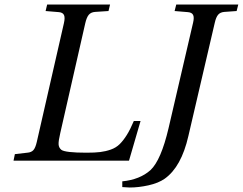

<svg xmlns="http://www.w3.org/2000/svg" viewBox="-20 -712 1076 851"><path d="M522 91.8Q600.1 84 647 42Q693.8 -2 727.1 -144L835.9 -611.8Q841.3 -634.8 835.9 -645.8Q830.6 -656.7 813 -658.2L753.9 -663.1L761.2 -691.9H1036.1L1028.8 -663.1L974.1 -659.2Q956.1 -657.7 946.8 -646.7Q937.5 -635.7 932.1 -611.8L814.9 -108.9Q783.7 27.8 710 80.1Q682.1 99.6 638.2 109.4Q594.2 119.1 555.2 119.1Q544.4 119.1 522 117.2ZM40 0 45.9 -28.8 101.1 -35.2Q119.1 -36.6 128.2 -46.9Q137.2 -57.1 143.1 -83L263.2 -608.9Q269 -633.8 263.7 -645.3Q258.3 -656.7 241.2 -658.2L182.1 -663.1L189 -691.9H467.8L460.9 -663.1L400.9 -659.2Q382.8 -657.7 373.3 -646.2Q363.8 -634.8 357.9 -608.9L247.1 -122.1Q238.8 -86.9 239.7 -72Q240.7 -57.1 252 -47.9Q269 -35.2 363.8 -35.2Q400.4 -35.2 424.3 -38.1Q448.2 -41 471.2 -49.1Q494.1 -57.1 510.5 -73.2Q526.9 -89.4 542.2 -114Q557.6 -138.7 573.2 -175.8H603L551.8 0Z"/></svg>

Font: Linguistics Pro
Style: Italic
Weight: 400
Italic angle: -12°
Designer: Stefan Peev, Context Ltd
Foundry: Stefan Peev, Context Ltd
Version: Version 001.000